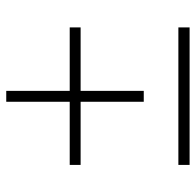

<svg xmlns="http://www.w3.org/2000/svg" viewBox="-26 -586 612 599"><g transform="rotate(-90 279.5 -286.0)"><path d="M262 -143V-340H65V-374H262V-572H296V-374H494V-340H296V-143ZM65 0V-35H494V0Z"/></g></svg>

Font: Noto Serif ExtraLight
Style: Italic
Weight: 200
Italic angle: -12°
Designer: Monotype Design Team
Foundry: Monotype Imaging Inc.
Version: Version 2.014; ttfautohint (v1.8.4.7-5d5b)